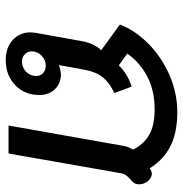

<svg xmlns="http://www.w3.org/2000/svg" viewBox="-4 -640 653 686"><g transform="rotate(90 323.0 -296.5)"><path d="M95 -79Q95 -84 97 -98L126 -259Q133 -304 159 -331L67 -398Q88 -452 135 -499Q182 -546 246.5 -574.5Q311 -603 380 -603Q454 -603 502.5 -578Q551 -553 581 -504Q591 -512 600 -512Q613 -512 625 -500Q638 -484 638 -468Q638 -456 633.5 -449Q629 -442 620 -435Q610 -426 605 -419Q600 -412 598 -399L528 0H428L499 -401Q502 -426 514 -445Q495 -483 461.5 -502.5Q428 -522 370 -522Q303 -522 252.5 -495.5Q202 -469 171 -424L213 -394Q246 -427 289 -440L312 -378Q275 -361 255.5 -336.5Q236 -312 229 -273L212 -180Q231 -187 247 -187Q278 -187 298.5 -165.5Q319 -144 319 -110Q319 -58 284 -24Q249 10 193 10Q150 10 122.5 -15Q95 -40 95 -79ZM251 -99Q251 -114 240.5 -123.5Q230 -133 214 -133Q194 -133 178.5 -118Q163 -103 163 -83Q163 -68 173.5 -58Q184 -48 199 -48Q221 -48 236 -63Q251 -78 251 -99Z"/></g></svg>

Font: Niramit Medium
Style: Italic
Weight: 500
Italic angle: -10°
Designer: Katatrad Aksorn Co.,Ltd.
Foundry: Cadson Demak Co.,Ltd.
Version: Version 1.000; ttfautohint (v1.6)